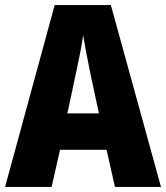

<svg xmlns="http://www.w3.org/2000/svg" viewBox="-20 -735 653 755"><path d="M432 0 399 -146H216L183 0H0L195 -715H416L613 0ZM336 -443Q329 -477 320.5 -521Q312 -565 307 -597Q303 -566 294.5 -523.5Q286 -481 278 -444L245 -289H369Z"/></svg>

Font: Noto Sans Bengali Condensed ExtraBold
Style: Regular
Weight: 800
Width: 3
Designer: Joana Ranito - Universal Thirst; Jelle Bosma - Monotype Design Team
Foundry: Universal Thirst ehf.
Version: Version 3.000; ttfautohint (v1.8.4.7-5d5b)